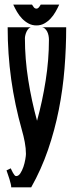

<svg xmlns="http://www.w3.org/2000/svg" viewBox="-20 -800 315 820"><path d="M48.8 -47.9Q59.1 -47.9 66.9 -59.8Q74.7 -71.8 80.1 -87.6Q85.4 -103.5 88.1 -119.4Q90.8 -135.3 90.8 -142.6Q90.8 -166.5 85.7 -193.4Q80.6 -220.2 73.7 -243.7Q43 -352.5 27.8 -461.4Q12.7 -570.3 12.7 -683.6H114.3Q107.9 -683.6 102.8 -678.5Q97.7 -673.3 94 -666Q90.3 -658.7 88.4 -650.6Q86.4 -642.6 86.4 -637.2Q86.4 -548.3 100.6 -459Q114.7 -369.6 138.2 -284.2Q161.1 -367.2 175 -455.8Q189 -544.4 189 -630.4Q189 -638.2 187.3 -647.7Q185.5 -657.2 181.4 -665.3Q177.2 -673.3 170.7 -678.7Q164.1 -684.1 154.8 -683.6H262.7Q262.7 -597.2 255.6 -508.1Q248.5 -418.9 231.2 -331.5Q213.9 -244.1 185.1 -160.2Q156.2 -76.2 113.3 0H27.8Q28.3 -4.9 25.9 -14.6Q23.4 -24.4 20.3 -35.2Q17.1 -45.9 13.4 -55.9Q9.8 -65.9 7.8 -72.3L25.9 -81.1Q27.3 -78.1 29.8 -72.8Q32.2 -67.4 35.4 -61.8Q38.6 -56.2 42 -52Q45.4 -47.9 48.8 -47.9ZM232.9 -780.3Q226.1 -765.1 217 -749.3Q208 -733.4 196 -720.7Q184.1 -708 169.2 -699.7Q154.3 -691.4 135.7 -691.4Q117.2 -691.4 101.8 -699.7Q86.4 -708 74.2 -720.7Q62 -733.4 52.7 -749.3Q43.5 -765.1 36.6 -780.3H116.7Q119.6 -774.9 124.3 -769Q128.9 -763.2 135.7 -763.2Q141.6 -763.2 146.5 -769.3Q151.4 -775.4 153.8 -780.3Z"/></svg>

Font: XAYAX
Style: Regular
Weight: 400
Designer: Peter Wiegel
Foundry: Peter Wiegel
Version: Version 1.000 2009 initial release